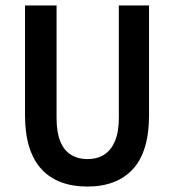

<svg xmlns="http://www.w3.org/2000/svg" viewBox="-20 -674 640 706"><path d="M301 12Q247 12 204.5 -4Q162 -20 132.5 -52Q103 -84 87.5 -133.5Q72 -183 72 -250V-654H188V-241Q188 -188 201.5 -154.5Q215 -121 241 -105Q267 -89 301 -89Q337 -89 362.5 -105Q388 -121 402.5 -154.5Q417 -188 417 -241V-654H528V-250Q528 -183 513 -133.5Q498 -84 468.5 -52Q439 -20 397 -4Q355 12 301 12Z"/></svg>

Font: Source Code Pro ExtraLight SemiBold
Style: Regular
Weight: 600
Monospace: yes
Version: Version 1.018;hotconv 1.0.116;makeotfexe 2.5.65601